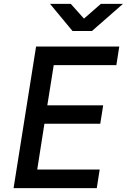

<svg xmlns="http://www.w3.org/2000/svg" viewBox="-20 -970 654 990"><path d="M50 0 166 -730H595L580 -634H257L224 -427H512L497 -332H209L172 -96H494L479 0ZM354 -810 238 -950H345L413 -874L500 -950H614L454 -810Z"/></svg>

Font: NKDuy Mono SemiBold
Style: Italic
Weight: 600
Italic angle: -9°
Monospace: yes
Designer: NKDuy
Foundry: NKDuy
Version: Version 2.251; ttfautohint (v1.8.4.7-5d5b)